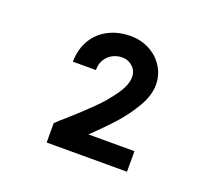

<svg xmlns="http://www.w3.org/2000/svg" viewBox="-87 -979 774 693"><g transform="rotate(20 300.0 -632.5)"><path d="M187 -506Q236 -549.5 271.5 -584.5Q307 -619.5 334 -658Q361 -696.5 361 -727Q361 -751 344.2 -766.5Q327.5 -782 304 -782Q284.5 -782 267.2 -773Q250 -764 239.8 -747Q229.5 -730 229.5 -706.5H141Q142 -756 163.8 -791.8Q185.5 -827.5 222.8 -846.2Q260 -865 306.5 -865Q346.5 -865 379.8 -847.2Q413 -829.5 432.2 -798.5Q451.5 -767.5 451.5 -730Q451.5 -690 425.8 -645.5Q400 -601 364.8 -561.8Q329.5 -522.5 283.5 -479H460.5V-400H152V-474.5Q168.5 -490.5 187 -506Z"/></g></svg>

Font: JuliaMono SemiBold
Style: Regular
Weight: 600
Monospace: yes
Designer: cormullion
Foundry: corm
Version: Version 0.055; ttfautohint (v1.8.4)